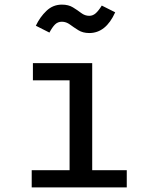

<svg xmlns="http://www.w3.org/2000/svg" viewBox="-20 -815 655 835"><path d="M381 -540.5V-74.9H531.3V0H117.9V-74.9H282.6V-465.6H123.1V-540.5ZM368.2 -671.3Q340.5 -671.3 320.8 -683.6Q301 -695.9 284.4 -708.2Q267.7 -720.5 249.2 -720.5Q231.3 -720.5 219.2 -708.5Q207.2 -696.4 194.9 -673.3L135.9 -703.1Q153.8 -741 182.1 -767.9Q210.3 -794.9 249.2 -794.9Q277.9 -794.9 297.4 -782.8Q316.9 -770.8 333.1 -758.5Q349.2 -746.2 368.2 -746.2Q383.6 -746.2 396.2 -757.2Q408.7 -768.2 422.6 -790.8L481 -761.5Q440.5 -671.3 368.2 -671.3Z"/></svg>

Font: Fira Code Retina
Style: Regular
Weight: 450
Monospace: yes
Designer: Carrois Corporate, Edenspiekermann AG, Nikita Prokopov
Foundry: Carrois Corporate, Edenspiekermann AG, Nikita Prokopov
Version: Version 6.002